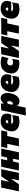

<svg xmlns="http://www.w3.org/2000/svg" viewBox="2316 -2892 756 5463"><g transform="rotate(-90 2693.5 -160.0)"><path d="M-18 0Q-7 -51.5 3.2 -100.5Q13.5 -149.5 27 -213L37.5 -263Q49.5 -318.5 58 -359.2Q66.5 -400 73.8 -434Q81 -468 88 -502L301 -508Q295 -478.5 288.8 -449.8Q282.5 -421 275.5 -386.8Q268.5 -352.5 258.5 -306L256.5 -296.5H268.5L330 -386.5Q349.5 -415 369.5 -444.2Q389.5 -473.5 409 -502H611Q604 -468 596.8 -434Q589.5 -400 581 -359.2Q572.5 -318.5 560.5 -263L550 -213Q536.5 -149.5 526.2 -100.5Q516 -51.5 505 0H293Q303 -48.5 312.5 -93.2Q322 -138 334 -195.5L336 -205H324L265 -118Q245 -89 225 -59.2Q205 -29.5 185 0Z M575 0Q586 -51.5 596.2 -100.5Q606.5 -149.5 620 -213L630.5 -263Q642.5 -318.5 651 -359.2Q659.5 -400 666.8 -434Q674 -468 681 -502L901 -508Q892.5 -467 884 -426.8Q875.5 -386.5 864.5 -334H944.5Q955.5 -385.5 963.5 -424.2Q971.5 -463 980 -502H1199Q1192 -468 1184.8 -434Q1177.5 -400 1169 -359.2Q1160.5 -318.5 1148.5 -263L1138 -213Q1124.5 -149.5 1114.2 -100.5Q1104 -51.5 1093 0H874Q883 -41.5 891.2 -80.8Q899.5 -120 909 -166H829Q819.5 -120 811 -80.8Q802.5 -41.5 794 0Z M1263 0Q1274.5 -53 1284.8 -101.5Q1295 -150 1308.5 -213.5L1319 -263Q1323 -282.5 1326.8 -299.2Q1330.5 -316 1333.5 -331H1211L1247.5 -502H1714.5L1678 -331H1555.5Q1552.5 -316 1548.8 -299.2Q1545 -282.5 1541 -263L1530.5 -213.5Q1517 -150 1506.8 -101.5Q1496.5 -53 1485 0Z M1960 16Q1863.5 16 1798 -18.5Q1732.5 -53 1705.2 -118Q1678 -183 1696 -274Q1718 -383.5 1787.5 -450.8Q1857 -518 1970 -518Q2099 -518 2155.2 -457Q2211.5 -396 2185 -281Q2176.5 -243 2167 -218H1898Q1903.5 -185.5 1934.5 -174.2Q1965.5 -163 2012 -163Q2039 -163 2079.5 -171Q2120 -179 2152 -196L2123 -15Q2102 -3 2060 6.5Q2018 16 1960 16ZM1975 -377Q1957 -377 1939.8 -361.5Q1922.5 -346 1910.5 -304.5L2001 -308Q2007 -334.5 2000.2 -355.8Q1993.5 -377 1975 -377Z M2140 198Q2151 146 2162 94Q2173 42 2186.5 -21L2237.5 -263Q2250 -322.5 2262.5 -381.2Q2275 -440 2288 -502L2483 -512L2477 -440H2493Q2523 -480.5 2557.8 -499.2Q2592.5 -518 2630 -518Q2695 -518 2731.2 -478.2Q2767.5 -438.5 2776.8 -373.2Q2786 -308 2770 -232Q2755 -161.5 2725 -105.5Q2695 -49.5 2650.5 -16.8Q2606 16 2548 16Q2510 16 2475 0.8Q2440 -14.5 2424 -45H2413L2405 -8Q2394 45 2384 92.5Q2374 140 2363 192ZM2479 -172Q2504.5 -172 2522 -194Q2539.5 -216 2546 -248Q2552 -277.5 2544 -305.2Q2536 -333 2511 -333Q2484 -333 2469 -305L2445 -190Q2456 -172 2479 -172Z M3079 16Q2982.5 16 2917 -18.5Q2851.5 -53 2824.2 -118Q2797 -183 2815 -274Q2837 -383.5 2906.5 -450.8Q2976 -518 3089 -518Q3218 -518 3274.2 -457Q3330.5 -396 3304 -281Q3295.5 -243 3286 -218H3017Q3022.5 -185.5 3053.5 -174.2Q3084.5 -163 3131 -163Q3158 -163 3198.5 -171Q3239 -179 3271 -196L3242 -15Q3221 -3 3179 6.5Q3137 16 3079 16ZM3094 -377Q3076 -377 3058.8 -361.5Q3041.5 -346 3029.5 -304.5L3120 -308Q3126 -334.5 3119.2 -355.8Q3112.5 -377 3094 -377Z M3609 13Q3512.5 13 3446 -23Q3379.5 -59 3351.5 -125.5Q3323.5 -192 3343 -284Q3365.5 -390 3440.8 -453.5Q3516 -517 3645 -517Q3691.5 -517 3736.2 -508.5Q3781 -500 3822 -482L3769 -294Q3732.5 -319.5 3702.8 -326.2Q3673 -333 3655 -333Q3624.5 -333 3599.5 -316Q3574.5 -299 3566 -265Q3555 -217 3581.8 -191.5Q3608.5 -166 3655 -166Q3707 -166 3751 -194L3720 -6Q3700 3.5 3671.5 8.2Q3643 13 3609 13Z M3775 0Q3786 -51.5 3796.2 -100.5Q3806.5 -149.5 3820 -213L3830.5 -263Q3842.5 -318.5 3851 -359.2Q3859.5 -400 3866.8 -434Q3874 -468 3881 -502L4094 -508Q4088 -478.5 4081.8 -449.8Q4075.5 -421 4068.5 -386.8Q4061.5 -352.5 4051.5 -306L4049.5 -296.5H4061.5L4123 -386.5Q4142.5 -415 4162.5 -444.2Q4182.5 -473.5 4202 -502H4404Q4397 -468 4389.8 -434Q4382.5 -400 4374 -359.2Q4365.5 -318.5 4353.5 -263L4343 -213Q4329.5 -149.5 4319.2 -100.5Q4309 -51.5 4298 0H4086Q4096 -48.5 4105.5 -93.2Q4115 -138 4127 -195.5L4129 -205H4117L4058 -118Q4038 -89 4018 -59.2Q3998 -29.5 3978 0Z M4468 0Q4479.5 -53 4489.8 -101.5Q4500 -150 4513.5 -213.5L4524 -263Q4528 -282.5 4531.8 -299.2Q4535.5 -316 4538.5 -331H4416L4452.5 -502H4919.5L4883 -331H4760.5Q4757.5 -316 4753.8 -299.2Q4750 -282.5 4746 -263L4735.5 -213.5Q4722 -150 4711.8 -101.5Q4701.5 -53 4690 0Z M5165 16Q5068.5 16 5003 -18.5Q4937.5 -53 4910.2 -118Q4883 -183 4901 -274Q4923 -383.5 4992.5 -450.8Q5062 -518 5175 -518Q5304 -518 5360.2 -457Q5416.5 -396 5390 -281Q5381.5 -243 5372 -218H5103Q5108.5 -185.5 5139.5 -174.2Q5170.5 -163 5217 -163Q5244 -163 5284.5 -171Q5325 -179 5357 -196L5328 -15Q5307 -3 5265 6.5Q5223 16 5165 16ZM5180 -377Q5162 -377 5144.8 -361.5Q5127.5 -346 5115.5 -304.5L5206 -308Q5212 -334.5 5205.2 -355.8Q5198.5 -377 5180 -377Z"/></g></svg>

Font: Commissioner Black
Style: Italic
Weight: 900
Italic angle: -12°
Designer: Kostas Bartsokas
Foundry: Kostas Bartsokas
Version: Version 1.000; ttfautohint (v1.8.3)